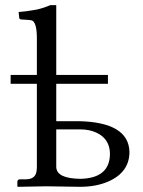

<svg xmlns="http://www.w3.org/2000/svg" viewBox="-20 -718 550 740"><path d="M403.8 -124Q403.8 -182.6 351.1 -207Q325.2 -218.8 293 -219.2H196.8V-74.2Q198.2 -29.8 290 -28.8Q402.3 -31.2 403.8 -124ZM196.8 -698.2V-429.2H396V-395H196.8V-251H284.2Q475.6 -246.6 479 -132.8Q479 -53.2 395.5 -17.6Q349.1 2 288.1 2Q262.7 2 223.1 1Q183.1 0 158.2 0L48.8 2L46.9 0V-19Q48.8 -25.9 55.2 -26.9H79.1Q117.2 -26.9 121.1 -59.6Q121.6 -65.9 122.1 -71.8V-395H21V-429.2H122.1V-573.2Q121.6 -633.8 101.6 -639.6Q96.7 -640.6 91.8 -641.1L60.1 -643.1Q55.2 -644.5 54.2 -647.9L51.8 -671.9Q78.1 -673.3 122.1 -681.2Q150.9 -688 173.8 -698.2Z"/></svg>

Font: Linux Biolinum O
Style: Regular
Weight: 400
Designer: Philipp H. Poll
Foundry: Philipp H. Poll
Version: Version 1.0.4